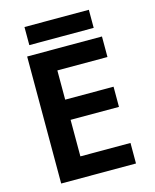

<svg xmlns="http://www.w3.org/2000/svg" viewBox="-130 -979 859 1066"><g transform="rotate(-15 300.0 -446.0)"><path d="M87 0V-730H517V-612H229V-444H507V-328H229V-118H517V0ZM115 -788V-892H485V-788Z"/></g></svg>

Font: M PLUS Code Latin Expanded
Style: Bold
Weight: 700
Width: 7
Designer: Coji Morishita
Foundry: UNDERFOREST DESIGN
Version: Version 1.002; ttfautohint (v1.8.3)